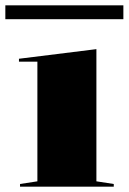

<svg xmlns="http://www.w3.org/2000/svg" viewBox="-35 -699 482 719"><path d="M40 0V-10L105 -20V-468H36V-479L326 -515V-20L391 -10V0ZM-15 -627V-679H427V-627Z"/></svg>

Font: Kalnia SemiExpanded Medium
Style: Regular
Weight: 500
Width: 6
Designer: Frida Medrano
Foundry: Frida Medrano
Version: Version 1.105